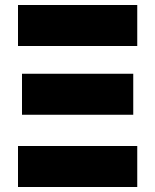

<svg xmlns="http://www.w3.org/2000/svg" viewBox="-20 -748 621 768"><path d="M52 -564V-728H529V-564ZM68 -289V-453H513V-289ZM52 0V-164H529V0Z"/></svg>

Font: Murecho Black
Style: Regular
Weight: 900
Designer: Neil Summerour
Foundry: Positype
Version: Version 1.010; ttfautohint (v1.8.3)